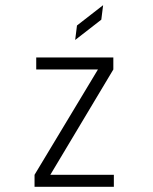

<svg xmlns="http://www.w3.org/2000/svg" viewBox="-20 -722 590 742"><path d="M113.5 0V-46.5L358.5 -453.5H120V-500H418V-453.5L174.5 -46.5H420V0ZM270.5 -567.5 277.5 -623.5 378.5 -702 371.5 -646Z"/></svg>

Font: Trispace SemiCondensed ExtraLight
Style: Regular
Weight: 200
Width: 4
Designer: Tyler Finck
Foundry: Etcetera Type Company
Version: Version 1.210; ttfautohint (v1.8.3)